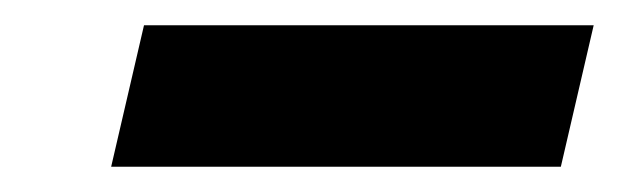

<svg xmlns="http://www.w3.org/2000/svg" viewBox="-20 -708 490 152"><path d="M68 -576 94 -688H450L424 -576Z"/></svg>

Font: Saira Thin Black
Style: Italic
Weight: 900
Italic angle: -12°
Version: Version 1.101